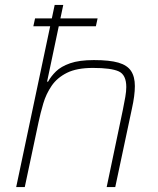

<svg xmlns="http://www.w3.org/2000/svg" viewBox="-20 -763 644 783"><path d="M116 -656 123 -688H378L371 -656ZM46 0 203 -743H238L172 -430H176Q188 -452 208.5 -472Q229 -492 266 -505Q303 -518 363 -518Q427 -518 463 -507.5Q499 -497 514.5 -473.5Q530 -450 530 -412Q530 -393 527 -370Q524 -347 518 -320L450 0H415L481 -315Q487 -344 491 -367.5Q495 -391 495 -408Q495 -458 464 -472Q433 -486 359 -486Q293 -486 253 -466Q213 -446 190.5 -413Q168 -380 156.5 -341Q145 -302 137 -264L81 0Z"/></svg>

Font: Saira Thin
Style: Italic
Weight: 100
Italic angle: -12°
Designer: Hector Gatti with collaboration of the Omnibus-Type team
Foundry: Omnibus-Type
Version: Version 1.101